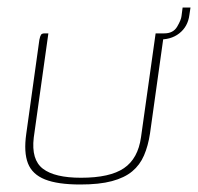

<svg xmlns="http://www.w3.org/2000/svg" viewBox="-20 -488 528 512"><path d="M109 -399 70 -121Q63 -62 94.5 -38Q126 -14 196 -14Q273 -14 310.5 -39.5Q348 -65 356 -122L395 -399Q396 -399 397.5 -399Q399 -399 400 -399Q401 -399 402.5 -399Q404 -399 405 -399Q411 -399 413 -397.5Q415 -396 415.5 -392.5Q416 -389 415 -382L380 -132Q375 -99 364 -73.5Q353 -48 332.5 -31Q312 -14 278.5 -5Q245 4 194 4Q134 4 100 -9.5Q66 -23 54.5 -52.5Q43 -82 50 -131L85 -382Q87 -392 89.5 -395.5Q92 -399 99 -399Q102 -399 104 -399Q106 -399 109 -399ZM400 -383 397 -399H418Q442 -399 452.5 -417Q463 -435 464 -445L467 -468H488L485 -448Q481 -417 458 -399Q435 -381 400 -383Z"/></svg>

Font: Genos Thin
Style: Italic
Weight: 100
Italic angle: -8°
Designer: Robert E. Leuschke
Foundry: Robert E. Leuschke
Version: Version 1.010